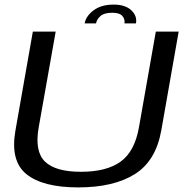

<svg xmlns="http://www.w3.org/2000/svg" viewBox="-20 -812 822 836"><path d="M320.5 4Q166.5 4 95 -53.8Q23.5 -111.5 47.5 -245.5L123 -674.5H222.5L148.5 -257.5Q130 -153 175.8 -108.5Q221.5 -64 332.5 -64Q444 -64 505.2 -108.2Q566.5 -152.5 585 -257.5L658.5 -674.5H758L682.5 -245.5Q659 -111.5 567 -53.8Q475 4 320.5 4ZM475 -792Q525.5 -792 551.8 -767.2Q578 -742.5 572 -710H522Q525 -728 513 -742.2Q501 -756.5 468.5 -756.5Q433.5 -756.5 417.5 -742.2Q401.5 -728 398 -710H348.5Q354.5 -742.5 387.8 -767.2Q421 -792 475 -792Z"/></svg>

Font: Anybody ExtraExpanded Regular
Style: Italic
Weight: 400
Width: 8
Italic angle: -10°
Designer: Tyler Finck
Foundry: Etcetera Type Company
Version: Version 1.010; ttfautohint (v1.8.3) -l 8 -r 50 -G 200 -x 14 